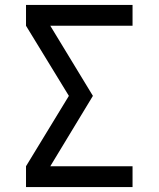

<svg xmlns="http://www.w3.org/2000/svg" viewBox="-20 -755 640 775"><path d="M85 0V-84L258 -368L85 -651V-735H515V-651H183L355 -368L183 -84H515V0Z"/></svg>

Font: Iosevka Fixed Medium Extended
Style: Regular
Weight: 500
Width: 7
Monospace: yes
Designer: Belleve Invis
Foundry: Belleve Invis
Version: Version 24.1.1; ttfautohint (v1.8.4)